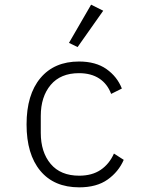

<svg xmlns="http://www.w3.org/2000/svg" viewBox="-20 -792 640 824"><path d="M320 12Q212 12 153 -59Q94 -130 94 -258Q94 -386 153.5 -457Q213 -528 319 -528Q391 -528 437 -495.5Q483 -463 503 -412L457 -389Q441 -432 406 -455Q371 -478 319 -478Q240 -478 197.5 -427.5Q155 -377 155 -294V-222Q155 -139 197.5 -88.5Q240 -38 320 -38Q375 -38 412 -63Q449 -88 469 -133L511 -106Q489 -55 442 -21.5Q395 12 320 12ZM313 -590 276 -608 371 -772 423 -746Z"/></svg>

Font: IBM Plex Mono Light
Style: Regular
Weight: 300
Monospace: yes
Designer: Mike Abbink, Paul van der Laan, Pieter van Rosmalen
Foundry: Bold Monday
Version: Version 2.3